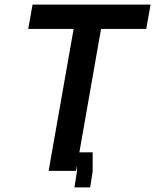

<svg xmlns="http://www.w3.org/2000/svg" viewBox="-20 -745 676 837"><path d="M301 -619H103L122 -725H636.5L617.5 -619H420.5L326 -81H384V2L373 72H304.5L315.5 2V-22.5L311.5 0H192Z"/></svg>

Font: JuliaMono SemiBold
Style: Italic
Weight: 600
Italic angle: -9°
Monospace: yes
Designer: cormullion
Foundry: corm
Version: Version 0.056; ttfautohint (v1.8.4)